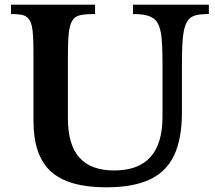

<svg xmlns="http://www.w3.org/2000/svg" viewBox="-20 -790 920 820"><path d="M757 -522V-310Q757 -197 723.5 -126.5Q690 -56 619 -23Q548 10 433 10Q272 10 197.5 -57.5Q123 -125 123 -273V-547Q123 -599 121.5 -630Q120 -661 116 -678.5Q112 -696 105 -706Q96 -720 79 -725Q62 -730 27 -730V-770H386V-730Q344 -730 324 -725.5Q304 -721 293 -708Q280 -692 275 -658.5Q270 -625 270 -547V-285Q270 -172 319 -117Q368 -62 468 -62Q674 -62 674 -291V-522Q674 -605 668 -644.5Q662 -684 645 -703Q632 -717 609.5 -723.5Q587 -730 548 -730V-770H872V-730Q835 -730 815 -724.5Q795 -719 784 -705Q769 -686 763 -645.5Q757 -605 757 -522Z"/></svg>

Font: Libre Baskerville
Style: Bold
Weight: 700
Designer: Pablo Impallari, Rodrigo Fuenzalida
Foundry: Pablo Impallari, Rodrigo Fuenzalida
Version: Version 1.051; ttfautohint (v1.8.4.7-5d5b)